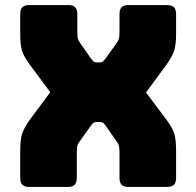

<svg xmlns="http://www.w3.org/2000/svg" viewBox="-20 -740 777 760"><path d="M284 -36Q284 -17 275.5 -8.5Q267 0 248 0H96Q77 0 68.5 -8.5Q60 -17 60 -36V-143Q60 -189 68 -212Q76 -235 98 -266L179 -375L98 -484Q75 -515 67.5 -538Q60 -561 60 -607V-684Q60 -703 68.5 -711.5Q77 -720 96 -720H250Q269 -720 277.5 -711.5Q286 -703 286 -684V-615Q286 -605 287 -594Q288 -583 295 -573L339 -510Q344 -502 349.5 -497.5Q355 -493 363 -493H375Q383 -493 388 -497.5Q393 -502 399 -510L444 -573Q451 -583 452 -594Q453 -605 453 -615V-684Q453 -703 461.5 -711.5Q470 -720 489 -720H641Q660 -720 668.5 -711.5Q677 -703 677 -684V-607Q677 -561 669 -538Q661 -515 639 -484L558 -374L639 -266Q662 -235 669.5 -212Q677 -189 677 -143V-36Q677 -17 668.5 -8.5Q660 0 641 0H489Q470 0 461.5 -8.5Q453 -17 453 -36V-135Q453 -145 452 -156Q451 -167 444 -177L400 -240Q394 -249 389 -253Q384 -257 376 -257H362Q354 -257 349 -253Q344 -249 338 -240L293 -177Q286 -167 285 -156Q284 -145 284 -135Z"/></svg>

Font: Bungee
Style: Regular
Weight: 400
Designer: David Jonathan Ross
Foundry: David Jonathan Ross
Version: Version 1.000;PS 1.0;hotconv 1.0.72;makeotf.lib2.5.5900